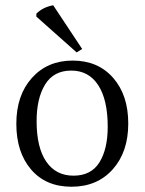

<svg xmlns="http://www.w3.org/2000/svg" viewBox="-20 -795 549 729"><path d="M182 -775 292 -609 271 -596 118 -732V-743Q143 -768 182 -775ZM389 -314Q389 -416 353 -471.5Q317 -527 250.5 -527Q184 -527 151.5 -474.5Q119 -422 119 -335Q119 -235 155.5 -181.5Q192 -128 259 -128Q326 -128 357.5 -178.5Q389 -229 389 -314ZM256 -565Q352 -565 409.5 -499.5Q467 -434 467 -326Q467 -218 408 -152Q349 -86 251.5 -86Q154 -86 98 -151.5Q42 -217 42 -325Q42 -433 101 -499Q160 -565 256 -565Z"/></svg>

Font: Halant
Style: Regular
Weight: 400
Designer: Hitesh Malaviya (Devanagari), Satya Rajpurohit (Latin)
Foundry: Indian Type Foundry
Version: Version 1.100;PS 1.0;hotconv 1.0.78;makeotf.lib2.5.61930; tt